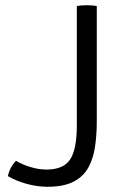

<svg xmlns="http://www.w3.org/2000/svg" viewBox="-20 -706 476 736"><path d="M41.5 -89.5Q64.5 -75.5 96.5 -65.8Q128.5 -56 158 -56Q223.5 -56 249 -95Q274.5 -134 274.5 -226V-683Q282.5 -684.5 292.8 -685.2Q303 -686 313.5 -686Q323.5 -686 333.5 -685.2Q343.5 -684.5 351 -683V-241Q351 -188.5 344.2 -143Q337.5 -97.5 318.2 -63Q299 -28.5 261.2 -9.2Q223.5 10 161.5 10Q123.5 10 82.2 -1.2Q41 -12.5 10 -31Q14 -48.5 21.8 -63Q29.5 -77.5 41.5 -89.5Z"/></svg>

Font: Signika Light Light
Style: Regular
Weight: 300
Version: Version 2.001